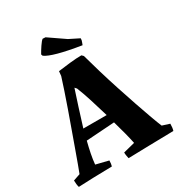

<svg xmlns="http://www.w3.org/2000/svg" viewBox="-199 -992 1059 1133"><g transform="rotate(-30 330.5 -425.0)"><path d="M7 7Q4 -2 2.5 -15Q1 -28 1 -40L48 -56Q55 -74 69 -112Q83 -150 101 -200.5Q119 -251 139.5 -308Q160 -365 180 -421.5Q200 -478 216.5 -527.5Q233 -577 244 -612L247 -643Q283 -648 328.5 -653Q374 -658 408 -658L419 -647Q434 -592 454 -524.5Q474 -457 497 -386.5Q520 -316 542 -251.5Q564 -187 582 -137.5Q600 -88 611 -62L661 -46Q661 -19 655 0Q565 1 484 3.5Q403 6 346 7Q344 -2 342 -13Q340 -24 340 -35L419 -55Q413 -85 402 -128Q391 -171 377 -219L184 -206Q174 -167 166.5 -129.5Q159 -92 156 -59L241 -38Q241 -16 236 0Q167 1 108.5 3Q50 5 7 7ZM202 -278H361Q343 -340 324 -399.5Q305 -459 288 -501L277 -513Q262 -467 241.5 -404Q221 -341 202 -278ZM444 -706Q256 -736 209 -770L205 -781Q216 -801 232.5 -825.5Q249 -850 259 -857L278 -856L387 -781L455 -747L454 -734Q452 -728 449.5 -720.5Q447 -713 444 -706Z"/></g></svg>

Font: Labrada
Style: Bold
Weight: 700
Designer: Mercedes Jáuregui
Foundry: Omnibus-Type Team
Version: Version 1.000; ttfautohint (v1.8.4.7-5d5b)